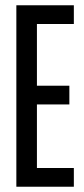

<svg xmlns="http://www.w3.org/2000/svg" viewBox="-20 -708 320 728"><path d="M42 0V-688H260V-617H120V-383H243V-312H120V-71H260V0Z"/></svg>

Font: Saira Ultra Condensed Medium
Style: Regular
Weight: 500
Width: 1
Designer: Hector Gatti with collaboration of the Omnibus-Type team
Foundry: Omnibus-Type
Version: Version 1.001; ttfautohint (v1.8)